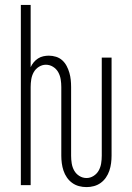

<svg xmlns="http://www.w3.org/2000/svg" viewBox="-20 -755 540 783"><path d="M333 8Q317 8 302 4Q287 0 274.5 -9Q262 -18 253 -31Q244 -44 239 -59Q234 -74 232 -89.5Q230 -105 230 -120V-400Q230 -416 227.5 -431.5Q225 -447 217.5 -460.5Q210 -474 196.5 -482.5Q183 -491 167 -491Q152 -491 138.5 -482.5Q125 -474 117.5 -460.5Q110 -447 107.5 -431.5Q105 -416 105 -400V0H65V-735H105V-481Q110 -492 117.5 -501Q125 -510 135 -516.5Q145 -523 156.5 -525.5Q168 -528 179 -528Q194 -528 208.5 -523.5Q223 -519 234 -509Q245 -499 252 -485.5Q259 -472 263 -458Q267 -444 268.5 -429.5Q270 -415 270 -400V-120Q270 -104 272.5 -88.5Q275 -73 282.5 -59.5Q290 -46 303.5 -37.5Q317 -29 333 -29Q348 -29 361.5 -37.5Q375 -46 382.5 -59.5Q390 -73 392.5 -88.5Q395 -104 395 -120V-520H435V-120Q435 -105 433 -89.5Q431 -74 426 -59Q421 -44 412 -31Q403 -18 390.5 -9Q378 0 363 4Q348 8 333 8Z"/></svg>

Font: Iosevka Curly Extralight
Style: Regular
Weight: 200
Monospace: yes
Designer: Belleve Invis
Foundry: Belleve Invis
Version: Version 22.1.2; ttfautohint (v1.8.4)